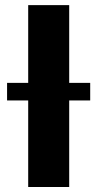

<svg xmlns="http://www.w3.org/2000/svg" viewBox="-20 -748 389 768"><path d="M256.8 -727.5H92.8V-416.5H8.3V-346.2H92.8V0H256.8V-346.2H340.8V-416.5H256.8Z"/></svg>

Font: Raveo Display
Style: Bold
Weight: 700
Designer: Jakub Foglar, Rasmus Andersson (Inter)
Foundry: Jakubfoglar.com
Version: Version 1.100;Glyphs 3.2.3 (3260)